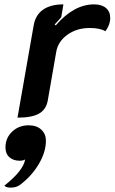

<svg xmlns="http://www.w3.org/2000/svg" viewBox="-67 -529 524 878"><path d="M190 -291 151 -67Q143 -27 110.5 -9Q78 9 13 9L87 -413Q95 -460 129.5 -484.5Q164 -509 223 -509L213 -450Q187 -422 183 -417L188 -413Q271 -509 363 -509Q398 -509 417.5 -492.5Q437 -476 437 -447Q437 -431 431 -415Q425 -399 415 -386Q391 -401 343 -401Q284 -401 241 -370Q198 -339 190 -291ZM48 200Q39 206 23 206Q-6 206 -24 190Q-42 174 -42 145Q-42 102 -11.5 73Q19 44 64 44Q101 44 122 64Q143 84 143 114Q143 166 110.5 221Q78 276 25 316Q8 329 -18 329Q-39 329 -47 320Q40 251 48 200Z"/></svg>

Font: K2D
Style: Bold Italic
Weight: 700
Italic angle: -10°
Designer: Katatrad Aksorn Co.,Ltd.
Foundry: Cadson Demak Co.,Ltd.
Version: Version 1.000; ttfautohint (v1.6)